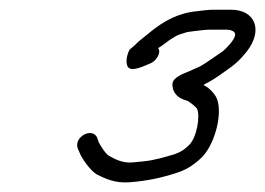

<svg xmlns="http://www.w3.org/2000/svg" viewBox="-20 -681 546 395"><path d="M463.6 -609C463.3 -599.1 443.7 -579.9 439 -576C430.6 -570.6 400.1 -548.3 390.6 -544L370.5 -535C356.8 -529.4 334.6 -521.4 334.7 -507.5C334.8 -488 348 -478.4 364.4 -474C368.7 -472.9 384.1 -460.3 385.5 -457C392.1 -441.8 385.1 -399 369.4 -383C360.8 -374.6 353.7 -369 340 -364C317.5 -357.5 298.8 -351.4 274.6 -349L254.1 -347C232.9 -344.7 216.7 -353.4 205.1 -360C197.5 -363.3 185.9 -382.6 182.8 -389L179.9 -398C169.3 -419.9 131.8 -399.4 139.8 -376L143.7 -367C148.5 -354 167.1 -328.9 179.3 -322C197.4 -313.1 217 -303.8 246.6 -306C284.8 -309.1 313.2 -315.4 345.3 -326C366.7 -333 382.2 -344.5 396.9 -359C423.8 -387.9 439.8 -453.6 424.3 -482C420.5 -489 409.8 -501.2 398.8 -506L401.3 -508C408.7 -511.3 418.8 -517.3 431.4 -526C457.5 -544.8 466.8 -549.1 487.7 -575C522.4 -619.6 504.2 -661 455.6 -661H421.6C414.9 -661 408.5 -660.7 402.4 -660L385.9 -658C346.2 -654.5 316.2 -637.1 289 -615L265.6 -596C260.4 -590.7 254.1 -585 246.7 -579C241.3 -569.4 238.3 -554.5 241.9 -545.5C248 -530.4 277.1 -545.7 290.2 -551C300.1 -554.9 312.9 -572.1 305.4 -582C315.4 -587.8 324.2 -596.1 334 -602C347.7 -611 350.8 -610.1 365 -615L379.4 -617C391.3 -618.2 401.7 -620 413.1 -620H446.1C452 -620 465.5 -617.4 463.6 -609Z"/></svg>

Font: HoneyBee
Style: SeLitIt
Weight: 300
Foundry: Cannot Into Space Fonts
Version: Version 0.89